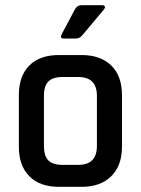

<svg xmlns="http://www.w3.org/2000/svg" viewBox="-20 -723 544 743"><path d="M296 -703H374Q383 -703 385.5 -698.5Q388 -694 382 -686L298 -586Q288 -574 274 -574H227Q210 -574 219 -591L270 -687Q279 -703 296 -703ZM296 0H208Q134 0 93.5 -41Q53 -82 53 -155V-355Q53 -429 93.5 -469.5Q134 -510 208 -510H296Q369 -510 410.5 -469.5Q452 -429 452 -355V-155Q452 -82 410.5 -41Q369 0 296 0ZM222 -85H283Q355 -85 355 -158V-352Q355 -425 283 -425H222Q184 -425 167 -407.5Q150 -390 150 -352V-158Q150 -120 167 -102.5Q184 -85 222 -85Z"/></svg>

Font: Rajdhani SemiBold
Style: Regular
Weight: 600
Designer: Satya Rajpurohit, Jyotish Sonowal
Foundry: Indian Type Foundry
Version: Version 1.201 February 1, 2022